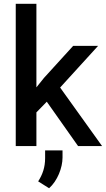

<svg xmlns="http://www.w3.org/2000/svg" viewBox="-20 -770 558 1012"><path d="M171.9 -750H63V0H171.9V-177.7L226.6 -233.9L391.6 0H518.1L296.9 -308.6L497.1 -528.3H365.7L211.9 -359.4L171.9 -309.6ZM309.6 22.9H217.8V63.5C217.8 111.8 204.6 149.4 181.2 186L238.8 222.2C282.7 183.1 309.6 114.3 309.6 60.1Z"/></svg>

Font: Bert Sans Medium
Style: Regular
Weight: 500
Designer: Christian Robertson (Google), Cristiano Sobral
Foundry: Google, Cristiano Sobral
Version: Version 3.101